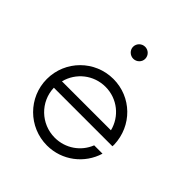

<svg xmlns="http://www.w3.org/2000/svg" viewBox="-171 -719 842 842"><g transform="rotate(45 250.0 -297.5)"><path d="M249.5 -528.8C270 -528.8 287.1 -545.4 287.1 -565.4C287.1 -586.9 270 -603 249.5 -603C229.5 -603 211.9 -586.9 211.9 -565.4C211.9 -545.4 229.5 -528.8 249.5 -528.8ZM457 -203.6C453.1 -317.4 363.3 -404.8 251 -404.8C136.7 -404.8 44.4 -312.5 44.4 -198.2C44.4 -84.5 136.7 7.8 251 7.8C344.2 7.8 422.9 -53.7 448.7 -139.2H397C374 -80.6 317.4 -40.5 251 -40.5C165.5 -40.5 95.7 -107.9 93.3 -192.9H456.5ZM251 -356C324.7 -356 385.7 -305.7 402.3 -237.8H98.6C116.2 -306.6 177.2 -356 251 -356Z"/></g></svg>

Font: Now Light
Style: Regular
Weight: 300
Designer: Alfredo Marco Pradil
Foundry: Alfredo Marco Pradil
Version: Version 1.200;hotconv 1.0.109;makeotfexe 2.5.65596